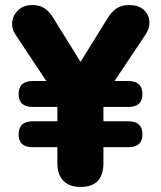

<svg xmlns="http://www.w3.org/2000/svg" viewBox="-20 -734 640 763"><path d="M300 9Q256 9 232 -15.5Q208 -40 208 -86V-149H110Q54 -149 54 -200Q54 -252 110 -252H208V-309H110Q54 -309 54 -360Q54 -412 110 -412H164L40 -599Q25 -622 28.5 -648.5Q32 -675 53 -694.5Q74 -714 110 -714Q137 -714 157 -701Q177 -688 194 -659L300 -488L406 -659Q424 -689 444.5 -701.5Q465 -714 493 -714Q529 -714 550 -696Q571 -678 573.5 -650.5Q576 -623 558 -596L435 -412H490Q546 -412 546 -360Q546 -309 490 -309H391V-252H490Q546 -252 546 -200Q546 -149 490 -149H391V-86Q391 9 300 9Z"/></svg>

Font: Chiron GoRound TC H
Style: Regular
Weight: 900
Designer: Ryoko NISHIZUKA 西塚涼子 (kana, bopomofo & ideographs); Paul D. Hunt (Latin, Greek & Cyrillic); Sandoll Communications 산돌커뮤니
Foundry: Adobe
Version: Version 1.000;hotconv 1.1.1;makeotfexe 2.6.0